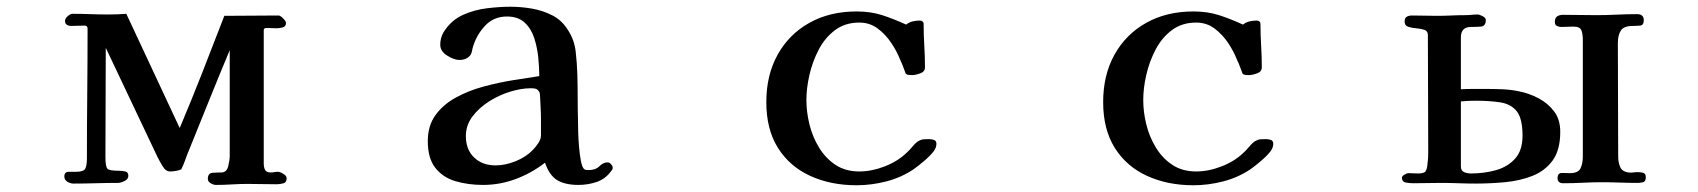

<svg xmlns="http://www.w3.org/2000/svg" viewBox="-20 -546 5040 570"><path d="M831 -17Q831 -4 820.5 -1.5Q810 1 801 1Q779 1 758 0.5Q737 0 715 0Q692 0 668 1.5Q644 3 621 3Q614 3 605.5 -2Q597 -7 597 -15Q597 -32 611 -33Q625 -34 637 -34Q653 -34 657.5 -52.5Q662 -71 662 -83V-397Q631 -323 601 -248.5Q571 -174 541 -100Q535 -86 530 -71.5Q525 -57 518 -43Q502 -37 485 -37Q472 -37 462.5 -53Q453 -69 448 -79L294 -404Q294 -323 293.5 -242Q293 -161 293 -80Q293 -50 299.5 -44.5Q306 -39 335 -39Q343 -39 352 -37Q361 -35 361 -24Q361 -14 349.5 -8.5Q338 -3 330 -3Q297 -3 264 -2Q231 -1 198 -1Q189 -1 180 -6.5Q171 -12 171 -22Q171 -36 184 -36Q197 -36 206 -36Q229 -36 233.5 -46Q238 -56 238 -75Q238 -172 239 -268Q240 -364 240 -461Q240 -470 231 -470Q221 -470 211.5 -469.5Q202 -469 191 -469Q184 -469 178.5 -472.5Q173 -476 173 -484Q173 -491 181 -498Q189 -505 195 -505Q222 -505 248.5 -504Q275 -503 302 -503Q315 -503 328.5 -503.5Q342 -504 355 -505L513 -167H514Q549 -250 581.5 -333Q614 -416 646 -499Q687 -499 727 -499.5Q767 -500 807 -500Q812 -500 820.5 -491.5Q829 -483 829 -478Q829 -467 819 -464.5Q809 -462 801 -462Q794 -462 786.5 -462.5Q779 -463 771 -463Q763 -463 763 -456Q763 -357 763 -258Q763 -159 763 -61Q763 -49 767 -41.5Q771 -34 784 -34Q789 -34 794.5 -35Q800 -36 805 -36Q811 -36 821 -30Q831 -24 831 -17Z M1586 -172Q1586 -177 1586 -192.5Q1586 -208 1585 -225.5Q1584 -243 1583.5 -257Q1583 -271 1581 -273Q1576 -281 1570.5 -282.5Q1565 -284 1556 -284Q1528 -284 1495 -274Q1462 -264 1432 -245Q1402 -226 1382.5 -200Q1363 -174 1363 -142Q1363 -102 1387.5 -78.5Q1412 -55 1451 -55Q1480 -55 1511 -67.5Q1542 -80 1562 -101Q1570 -109 1578 -121Q1586 -133 1586 -144ZM1799 -48Q1799 -43 1795 -39Q1778 -15 1752 -6Q1726 3 1697 3Q1658 3 1634.5 -11Q1611 -25 1598 -63Q1558 -32 1511 -14.5Q1464 3 1414 3Q1370 3 1332.5 -8Q1295 -19 1272.5 -47.5Q1250 -76 1250 -127Q1250 -173 1273 -204.5Q1296 -236 1333.5 -256.5Q1371 -277 1415.5 -289Q1460 -301 1503.5 -308Q1547 -315 1581 -320Q1581 -345 1578 -375Q1575 -405 1566 -433Q1557 -461 1537.5 -479Q1518 -497 1485 -497Q1445 -497 1419 -468.5Q1393 -440 1383 -403Q1382 -399 1381 -393.5Q1380 -388 1377 -383Q1371 -375 1362.5 -371.5Q1354 -368 1344 -368Q1328 -368 1307.5 -381Q1287 -394 1287 -413Q1287 -438 1302 -458Q1323 -488 1356 -502.5Q1389 -517 1426 -521.5Q1463 -526 1496 -526Q1527 -526 1559 -520.5Q1591 -515 1619.5 -500.5Q1648 -486 1666 -457Q1685 -428 1689 -393.5Q1693 -359 1694 -325Q1695 -290 1695 -255Q1695 -220 1696 -185Q1696 -175 1696.5 -154.5Q1697 -134 1699 -110.5Q1701 -87 1704.5 -68.5Q1708 -50 1714 -44Q1718 -41 1727 -41Q1748 -41 1759.5 -52.5Q1771 -64 1784 -64Q1789 -64 1794 -58.5Q1799 -53 1799 -48Z M2760 -119Q2760 -108 2752 -97Q2742 -84 2724.5 -69Q2707 -54 2693 -44Q2656 -19 2611.5 -7.5Q2567 4 2523 4Q2446 4 2385 -24Q2324 -52 2289.5 -107Q2255 -162 2255 -243Q2255 -323 2288.5 -383.5Q2322 -444 2382.5 -478Q2443 -512 2523 -512Q2565 -512 2599 -501Q2633 -490 2670 -473Q2679 -480 2689.5 -482.5Q2700 -485 2711 -485Q2715 -485 2718.5 -482.5Q2722 -480 2722 -475Q2722 -443 2724 -410.5Q2726 -378 2726 -346Q2726 -333 2711.5 -328Q2697 -323 2687 -323Q2682 -323 2677.5 -323.5Q2673 -324 2669 -327Q2665 -337 2661.5 -347Q2658 -357 2653 -367Q2643 -393 2626 -418.5Q2609 -444 2585.5 -461.5Q2562 -479 2531 -479Q2489 -479 2459 -456.5Q2429 -434 2410.5 -398.5Q2392 -363 2383 -323.5Q2374 -284 2374 -249Q2374 -214 2383 -177Q2392 -140 2411.5 -108Q2431 -76 2460.5 -56.5Q2490 -37 2531 -37Q2568 -37 2606.5 -52Q2645 -67 2671 -92Q2679 -99 2689.5 -111.5Q2700 -124 2708 -128Q2715 -132 2722.5 -132.5Q2730 -133 2738 -133Q2746 -133 2753 -130.5Q2760 -128 2760 -119Z M3760 -119Q3760 -108 3752 -97Q3742 -84 3724.5 -69Q3707 -54 3693 -44Q3656 -19 3611.5 -7.5Q3567 4 3523 4Q3446 4 3385 -24Q3324 -52 3289.5 -107Q3255 -162 3255 -243Q3255 -323 3288.5 -383.5Q3322 -444 3382.5 -478Q3443 -512 3523 -512Q3565 -512 3599 -501Q3633 -490 3670 -473Q3679 -480 3689.5 -482.5Q3700 -485 3711 -485Q3715 -485 3718.5 -482.5Q3722 -480 3722 -475Q3722 -443 3724 -410.5Q3726 -378 3726 -346Q3726 -333 3711.5 -328Q3697 -323 3687 -323Q3682 -323 3677.5 -323.5Q3673 -324 3669 -327Q3665 -337 3661.5 -347Q3658 -357 3653 -367Q3643 -393 3626 -418.5Q3609 -444 3585.5 -461.5Q3562 -479 3531 -479Q3489 -479 3459 -456.5Q3429 -434 3410.5 -398.5Q3392 -363 3383 -323.5Q3374 -284 3374 -249Q3374 -214 3383 -177Q3392 -140 3411.5 -108Q3431 -76 3460.5 -56.5Q3490 -37 3531 -37Q3568 -37 3606.5 -52Q3645 -67 3671 -92Q3679 -99 3689.5 -111.5Q3700 -124 3708 -128Q3715 -132 3722.5 -132.5Q3730 -133 3738 -133Q3746 -133 3753 -130.5Q3760 -128 3760 -119Z M4500 -143Q4500 -194 4483 -215.5Q4466 -237 4434.5 -242Q4403 -247 4361 -247Q4350 -247 4339 -246.5Q4328 -246 4317 -245V-52Q4317 -39 4326.5 -35Q4336 -31 4347 -31Q4385 -31 4420 -40.5Q4455 -50 4477.5 -74.5Q4500 -99 4500 -143ZM4612 -155Q4612 -100 4589 -69Q4566 -38 4528.5 -23.5Q4491 -9 4447 -5Q4403 -1 4361 -1Q4336 -1 4310 -2Q4284 -3 4258 -3Q4237 -3 4216 -2.5Q4195 -2 4175 -2Q4166 -2 4154 -4Q4142 -6 4142 -19Q4142 -23 4149.5 -27.5Q4157 -32 4161 -32Q4169 -32 4176 -31.5Q4183 -31 4190 -31Q4208 -31 4212.5 -38Q4217 -45 4218 -61Q4220 -75 4220 -89.5Q4220 -104 4220 -118Q4220 -199 4219.5 -280Q4219 -361 4219 -442Q4219 -454 4208.5 -457.5Q4198 -461 4184.5 -462Q4171 -463 4160.5 -466.5Q4150 -470 4150 -482Q4150 -493 4156.5 -496.5Q4163 -500 4172 -500Q4191 -500 4209.5 -499.5Q4228 -499 4247 -499Q4268 -499 4288.5 -500Q4309 -501 4330 -501Q4339 -501 4348.5 -502Q4358 -503 4367 -503Q4372 -503 4381.5 -498Q4391 -493 4391 -487Q4391 -468 4376 -467Q4361 -466 4347 -466Q4317 -466 4317 -435V-281Q4335 -282 4353.5 -282Q4372 -282 4390 -282Q4415 -282 4440 -281Q4465 -280 4489 -275Q4520 -269 4548 -254Q4576 -239 4594 -215Q4612 -191 4612 -155ZM4866 -20Q4866 -7 4858 -5Q4850 -3 4841 -3Q4815 -3 4788.5 -4Q4762 -5 4736 -5Q4708 -5 4679 -3.5Q4650 -2 4621 -2Q4604 -2 4604 -17Q4604 -33 4617.5 -32.5Q4631 -32 4641 -32Q4665 -32 4672 -46Q4679 -60 4679 -81V-428Q4679 -444 4675 -455.5Q4671 -467 4651 -467Q4642 -467 4633 -466.5Q4624 -466 4615 -466Q4608 -466 4602 -469Q4596 -472 4596 -481Q4596 -493 4603 -497.5Q4610 -502 4620 -502Q4645 -502 4669.5 -501.5Q4694 -501 4719 -501Q4749 -501 4779 -502.5Q4809 -504 4840 -504Q4860 -504 4860 -486Q4860 -471 4849 -470Q4838 -469 4827 -469Q4801 -469 4792 -455.5Q4783 -442 4783 -418Q4783 -333 4783.5 -249Q4784 -165 4784 -81Q4784 -65 4789.5 -51Q4795 -37 4814 -34Q4821 -33 4828 -34Q4835 -35 4842 -35Q4850 -35 4858 -33Q4866 -31 4866 -20Z"/></svg>

Font: Kaisei HarunoUmi
Style: Bold
Weight: 700
Designer: Font-Kai, 金井和夫
Foundry: KAZUO KANAI
Version: Version 5.003